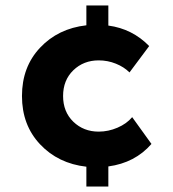

<svg xmlns="http://www.w3.org/2000/svg" viewBox="-20 -600 632 700"><path d="M375 -580.1V-506.8Q462.4 -495.1 523.9 -432.1L452.1 -335.9Q432.1 -356 402.3 -367.9Q372.6 -379.9 339.8 -379.9Q284.7 -379.9 247.3 -343.8Q210 -307.6 210 -250Q210 -192.4 247.3 -156.2Q284.7 -120.1 339.8 -120.1Q375 -120.1 408.4 -134.5Q441.9 -148.9 461.9 -172.9L532.2 -75.2Q472.2 -6.3 375 6.8V80.1H294.9V7.8Q191.9 -3.9 126 -74Q60.1 -144 60.1 -250Q60.1 -356 126 -426Q191.9 -496.1 294.9 -507.8V-580.1Z"/></svg>

Font: Gully
Style: Bold
Weight: 700
Designer: jaikishan Patel
Foundry: MagicType
Version: Version 1.000;Glyphs 3.2 (3242)